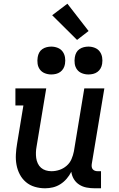

<svg xmlns="http://www.w3.org/2000/svg" viewBox="-20 -1006 640 1034"><path d="M223 8Q194 8 167 0Q140 -8 119.5 -25.5Q99 -43 86.5 -67Q74 -91 69 -118Q64 -145 65.5 -174Q67 -203 72 -232L106 -438H63V-530H229L177 -217Q174 -201 173.5 -185.5Q173 -170 175 -155Q177 -140 183.5 -126Q190 -112 201 -102.5Q212 -93 226.5 -88.5Q241 -84 257 -84Q279 -84 300 -91Q321 -98 338.5 -113Q356 -128 365 -149Q374 -170 378 -191L434 -530H542L474 -122Q473 -114 474 -107Q475 -100 479.5 -94.5Q484 -89 491 -86.5Q498 -84 506 -84H524V8H491Q468 8 446.5 4Q425 0 407 -11.5Q389 -23 378 -41Q367 -59 364 -81Q354 -61 339 -43.5Q324 -26 305 -14Q286 -2 265 3Q244 8 223 8ZM456 -605Q438 -605 421.5 -611.5Q405 -618 395 -631.5Q385 -645 382.5 -662.5Q380 -680 383 -698Q385 -711 391 -722.5Q397 -734 408 -741.5Q419 -749 431.5 -752Q444 -755 456 -755Q474 -755 490.5 -748.5Q507 -742 517 -728.5Q527 -715 530 -697.5Q533 -680 530 -662Q528 -649 521.5 -637.5Q515 -626 504.5 -618.5Q494 -611 481.5 -608Q469 -605 456 -605ZM256 -605Q238 -605 221.5 -611.5Q205 -618 195 -631.5Q185 -645 182.5 -662.5Q180 -680 183 -698Q185 -711 191 -722.5Q197 -734 208 -741.5Q219 -749 231.5 -752Q244 -755 256 -755Q274 -755 290.5 -748.5Q307 -742 317 -728.5Q327 -715 330 -697.5Q333 -680 330 -662Q328 -649 321.5 -637.5Q315 -626 304.5 -618.5Q294 -611 281.5 -608Q269 -605 256 -605ZM395 -791 261 -924 343 -986 457 -839Z"/></svg>

Font: Iosevka Curly Slab SmBdEx
Style: Italic
Weight: 600
Width: 7
Italic angle: -9°
Monospace: yes
Designer: Belleve Invis
Foundry: Belleve Invis
Version: Version 11.1.0; ttfautohint (v1.8.3)